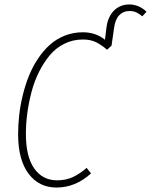

<svg xmlns="http://www.w3.org/2000/svg" viewBox="-20 -839 683 869"><path d="M564.9 -818.8Q608.4 -818.8 643.1 -786.1L624 -765.1Q609.4 -777.3 596.7 -783.2Q584 -789.1 564.9 -789.1Q537.6 -789.1 519.3 -769.8Q501 -750.5 496.1 -710.9L484.9 -632.8L464.8 -613.8Q436 -638.2 412.1 -649.2Q388.2 -660.2 355 -660.2Q310.1 -660.2 271.5 -641.1Q232.9 -622.1 205.3 -588.9Q177.7 -555.7 156.5 -513.4Q135.3 -471.2 122.6 -422.6Q109.9 -374 103.5 -326.4Q97.2 -278.8 97.2 -232.9Q97.2 -129.9 135 -76.4Q172.9 -22.9 237.8 -22.9Q278.8 -22.9 309.6 -37.4Q340.3 -51.8 372.1 -79.1L392.1 -54.2Q321.8 9.8 235.8 9.8Q156.2 9.8 109.1 -53Q62 -115.7 62 -231.9Q62 -275.4 67.1 -319.8Q72.3 -364.3 83.5 -409.9Q94.7 -455.6 111.3 -496.6Q127.9 -537.6 152.1 -573.7Q176.3 -609.9 205.6 -636.2Q234.9 -662.6 273.2 -677.7Q311.5 -692.9 355 -692.9Q413.1 -692.9 455.1 -659.2L461.9 -714.8Q468.3 -763.7 496.1 -791.3Q523.9 -818.8 564.9 -818.8Z"/></svg>

Font: Fira Sans Compressed UltraLight
Style: Italic
Weight: 200
Width: 3
Italic angle: -8°
Designer: Carrois Corporate & Edenspiekermann AG
Foundry: Carrois Corporate GbR & Edenspiekermann AG
Version: Version 4.203;PS 004.203;hotconv 1.0.88;makeotf.lib2.5.64775